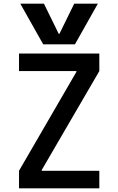

<svg xmlns="http://www.w3.org/2000/svg" viewBox="-20 -1020 640 1040"><path d="M90 -1000H218L298 -837H302L382 -1000H510L386 -780H214ZM83 0V-95L394 -631V-635H83V-730H518V-635L206 -99V-95H518V0Z"/></svg>

Font: M PLUS Code Latin Expanded Medium
Style: Regular
Weight: 500
Width: 7
Designer: Coji Morishita
Foundry: UNDERFOREST DESIGN
Version: Version 1.002; ttfautohint (v1.8.3)